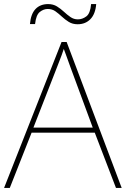

<svg xmlns="http://www.w3.org/2000/svg" viewBox="-20 -922 617 942"><path d="M549 0 445 -271H135L28 0H0L282 -716H307L577 0ZM325 -594Q321 -606 316 -619Q311 -632 305.5 -648Q300 -664 293 -682Q288 -667 282.5 -651.5Q277 -636 271 -621.5Q265 -607 260 -593L144 -296H435ZM127 -804Q129 -829 136 -847.5Q143 -866 154.5 -878Q166 -890 181.5 -896Q197 -902 216 -902Q241 -902 259.5 -890.5Q278 -879 293.5 -864.5Q309 -850 325.5 -838.5Q342 -827 362 -827Q384 -827 403.5 -841.5Q423 -856 427 -902H452Q448 -853 423.5 -828Q399 -803 361 -803Q336 -803 317.5 -814.5Q299 -826 283.5 -840.5Q268 -855 252 -866.5Q236 -878 214 -878Q194 -878 175.5 -863.5Q157 -849 152 -804Z"/></svg>

Font: Noto Sans Armenian Thin
Style: Regular
Weight: 250
Version: Version 2.007